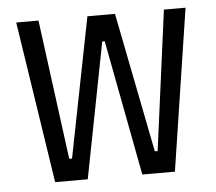

<svg xmlns="http://www.w3.org/2000/svg" viewBox="-43 -563 686 610"><g transform="rotate(-5 300.0 -258.0)"><path d="M30 -516H101L160 -70H169L257 -516H345L433 -70H442L501 -516H570L491 0H387L305 -432H297L213 0H109Z"/></g></svg>

Font: IBM Plex Mono
Style: Regular
Weight: 400
Monospace: yes
Designer: Mike Abbink, Paul van der Laan, Pieter van Rosmalen
Foundry: Bold Monday
Version: Version 2.3